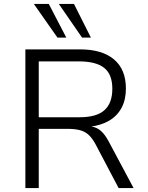

<svg xmlns="http://www.w3.org/2000/svg" viewBox="-20 -956 750 976"><path d="M109 0V-705H387Q499 -705 559.5 -654Q620 -603 620 -506Q620 -449 598 -408Q576 -367 535.5 -343Q495 -319 438 -312L442 -313L450 -312Q474 -307 493.5 -290Q513 -273 532 -238L659 0H583L465 -224Q448 -255 429.5 -271.5Q411 -288 385.5 -294.5Q360 -301 324 -301H177V0ZM177 -360H385Q471 -360 511 -396Q551 -432 551 -505Q551 -578 509.5 -611Q468 -644 380 -644H177ZM397 -765 279 -936H356L442 -765ZM272 -765 152 -936H228L317 -765Z"/></svg>

Font: Nunito Sans 8pt Light
Style: Regular
Weight: 300
Version: Version 3.101;gftools[0.9.27]